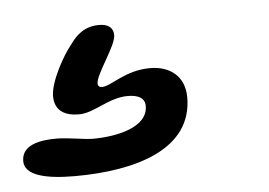

<svg xmlns="http://www.w3.org/2000/svg" viewBox="-60 -67 479 342"><g transform="rotate(-5 179.0 104.0)"><path d="M61 237C170.5 237 273 207.5 273 114.5C273 77 247 57 211.5 57C166.5 57 140 83 123.5 83C119 83 116 81 116 76C116 59.5 153 12 153 -7C153 -20.5 144 -27.5 127.5 -27.5C102 -27.5 86.5 -13.5 75.5 2.5C60 21 35 66.5 35 91.5C35 118 53 128 78.5 128C106 128 133 103 167.5 103C186 103 198 109 198 123.5C198 161.5 142.5 173.5 98.5 173.5C85 173.5 54 167.5 34.5 167.5C5.5 167.5 -28 173 -28 202.5C-28 228 9.5 237 61 237Z"/></g></svg>

Font: Gluten
Style: Italic
Weight: 400
Italic angle: -13°
Designer: Tyler Finck
Foundry: Etcetera Type Company
Version: Version 0.920